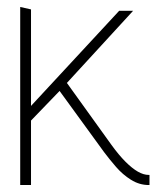

<svg xmlns="http://www.w3.org/2000/svg" viewBox="-20 -531 471 551"><path d="M300 -115 172 -293 362 -500H322L69 -227V-504L38 -511V0H69V-185L151 -270L279 -94Q294 -74 313 -52Q332 -30 356 -15Q380 0 407 0H409V-29H407Q392 -29 375.5 -38.5Q359 -48 340 -67Q321 -86 300 -115Z"/></svg>

Font: Advent Pro ExtraLight
Style: Regular
Weight: 250
Version: Version 3.000